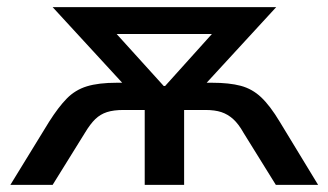

<svg xmlns="http://www.w3.org/2000/svg" viewBox="-20 -516 917 536"><path d="M9 0 117 -176Q143 -217 166.5 -241Q190 -265 222.5 -275Q255 -285 306 -285H366L345 -259L127 -496H751L533 -259L511 -285H572Q620 -285 652 -276.5Q684 -268 709 -244.5Q734 -221 761 -176L868 0H750L660 -145Q646 -170 631 -183.5Q616 -197 598 -203Q580 -209 553 -209H494V0H384V-209H325Q297 -209 278.5 -203Q260 -197 246 -183.5Q232 -170 217 -145L127 0ZM437 -276H441L603 -456L608 -421H269L274 -456Z"/></svg>

Font: Nunito Sans 8pt SemiBold
Style: Regular
Weight: 600
Version: Version 3.101;gftools[0.9.27]